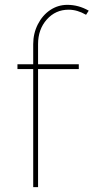

<svg xmlns="http://www.w3.org/2000/svg" viewBox="-20 -772 386 792"><path d="M137 -590V-507H305V-487H137V0H117V-487H52V-507H117V-590Q117 -634 136 -671.5Q155 -709 187 -730.5Q219 -752 258 -752Q304 -752 346 -728L335 -711Q299 -732 263 -732Q209 -732 173 -691.5Q137 -651 137 -590Z"/></svg>

Font: Gontserrat Thin
Style: Regular
Weight: 250
Designer: Julieta Ulanovsky
Foundry: Julieta Ulanovsky
Version: Version 6.001